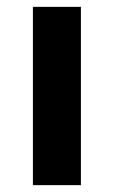

<svg xmlns="http://www.w3.org/2000/svg" viewBox="-20 -540 333 560"><path d="M76 0V-520H216V0Z"/></svg>

Font: M PLUS 2
Style: Bold
Weight: 700
Designer: Coji Morishita
Foundry: UNDERFOREST DESIGN
Version: Version 1.001